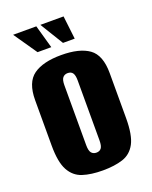

<svg xmlns="http://www.w3.org/2000/svg" viewBox="-127 -723 633 801"><g transform="rotate(-20 189.5 -322.0)"><path d="M190 8Q138 8 101 -4Q64 -16 44 -52.5Q24 -89 24 -163V-364Q24 -443 66.5 -473.5Q109 -504 190 -504Q271 -504 313 -474Q355 -444 355 -364V-164Q355 -89 335.5 -52.5Q316 -16 279 -4Q242 8 190 8ZM190 -71Q204 -71 211.5 -80.5Q219 -90 219 -115V-381Q219 -404 212 -414Q205 -424 190 -424Q176 -424 168 -414.5Q160 -405 160 -381V-115Q160 -90 168 -80.5Q176 -71 190 -71ZM267 -549H215L152 -652H255ZM163 -549H102L31 -652H134Z"/></g></svg>

Font: Alumni Sans ExtraBold
Style: Regular
Weight: 800
Designer: Robert E. Leuschke
Foundry: Robert E. Leuschke
Version: Version 1.018